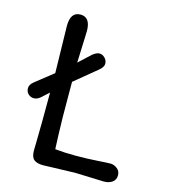

<svg xmlns="http://www.w3.org/2000/svg" viewBox="-113 -851 837 946"><g transform="rotate(15 305.5 -377.5)"><path d="M135 -449 130 -689Q130 -760 181 -760Q232 -760 232 -689Q232 -682 231 -660Q228 -587 226 -527L285 -582Q306 -599 321 -599Q336 -599 348.5 -586.5Q361 -574 361 -557Q361 -540 339 -522L226 -429V-380Q226 -222 229 -160Q232 -98 232 -87Q280 -82 336.5 -82Q393 -82 445.5 -85.5Q498 -89 514.5 -89Q531 -89 547.5 -76.5Q564 -64 564 -42Q564 -20 547.5 -7.5Q531 5 504 5L356 0L193 5Q163 5 147.5 -7.5Q132 -20 132 -54Q132 -62 133 -102Q135 -182 135 -350L99 -317Q82 -302 65 -302Q48 -302 36 -313.5Q24 -325 24 -343Q24 -361 44 -377Z"/></g></svg>

Font: Delius Unicase
Style: Regular
Weight: 400
Designer: Natalia Raices
Foundry: Natalia Raices
Version: Version 1.002